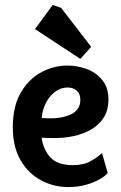

<svg xmlns="http://www.w3.org/2000/svg" viewBox="-20 -755 492 779"><path d="M257 4Q198 4 146.5 -23.5Q95 -51 63.5 -105Q32 -159 32 -238Q32 -323 64 -378.5Q96 -434 147 -461.5Q198 -489 253 -489Q295 -489 333 -474.5Q371 -460 395.5 -429.5Q420 -399 420 -353Q420 -309 401.5 -279Q383 -249 350.5 -230Q318 -211 277.5 -202.5Q237 -194 193 -195L149 -196Q155 -149 184 -117Q213 -85 275 -85Q319 -85 347.5 -101Q376 -117 394 -134L417 -53Q406 -40 383 -27Q360 -14 328 -5Q296 4 257 4ZM149 -276 180 -275Q200 -274 222 -277.5Q244 -281 263.5 -289Q283 -297 294.5 -312Q306 -327 306 -350Q306 -375 291 -387.5Q276 -400 254 -400Q227 -400 204 -383Q181 -366 166.5 -338Q152 -310 149 -276ZM306 -516 122 -637 194 -735 228 -723 350 -565Z"/></svg>

Font: Kreon Light SemiBold
Style: Regular
Weight: 600
Version: Version 2.002